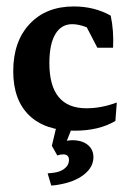

<svg xmlns="http://www.w3.org/2000/svg" viewBox="-20 -402 400 602"><path d="M213.4 7.8Q121.1 7.8 71.3 -40.5Q21.5 -88.9 21.5 -178.7Q21.5 -272 73 -326.9Q124.5 -381.8 211.4 -381.8Q275.9 -381.8 327.1 -353Q332 -330.6 334 -304.4Q335.9 -278.3 334.5 -252.4H285.2L252 -316.4Q226.6 -326.2 206.5 -326.2Q171.9 -326.2 153.3 -294.7Q134.8 -263.2 134.8 -204.1Q134.8 -62.5 251 -62.5Q297.9 -62.5 346.2 -80.6L341.8 -22.9Q291 7.8 213.4 7.8ZM140.6 179.7 129.4 141.6Q137.7 141.1 144.5 140.1Q151.4 139.2 156.7 138.2Q174.3 134.3 185.3 124Q196.3 113.8 196.3 99.6Q196.3 82 178.2 82Q169.4 82 159.7 85.4L142.6 55.2L162.6 -29.3H216.8L189.5 39.6Q198.7 37.6 206.5 37.6Q236.8 37.6 254.9 52Q272.9 66.4 272.9 90.8Q272.9 122.1 243.2 145.5Q213.4 168.9 162.6 177.2Q152.3 179.2 140.6 179.7Z"/></svg>

Font: Markazi Text SemiBold
Style: Regular
Weight: 600
Designer: Borna Izadpanah (Arabic designer), Fiona Ross (Arabic design director) and Florian Runge (Latin designer)
Foundry: Borna Izadpanah and Florian Runge
Version: Version 1.001; ttfautohint (v1.8.3)